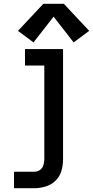

<svg xmlns="http://www.w3.org/2000/svg" viewBox="-20 -789 491 1014"><path d="M54 205H161Q191 205 221 196Q251 187 273.5 165Q296 143 304.5 113Q313 83 313 52V-530H112V-443H214V52Q214 68 209 84Q204 100 190.5 109Q177 118 161 118H54ZM157 -565 263 -701 369 -565 451 -626 317 -769H209L75 -626Z"/></svg>

Font: Iosevka Sparkle Medium
Style: Regular
Weight: 500
Designer: Belleve Invis
Foundry: Belleve Invis
Version: Version 4.5.0; ttfautohint (v1.8.3)